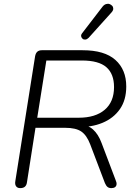

<svg xmlns="http://www.w3.org/2000/svg" viewBox="-20 -964 701 990"><path d="M84 6Q70 6 63 -3.5Q56 -13 59 -30L161 -674Q164 -690 172.5 -697.5Q181 -705 196 -705H406Q519 -705 575 -655Q631 -605 631 -518Q631 -448 598 -401Q565 -354 508 -330.5Q451 -307 378 -309V-321H390Q432 -321 459.5 -296.5Q487 -272 504 -226L576 -36Q582 -23 581 -13.5Q580 -4 573 1Q566 6 554 6Q542 6 534.5 0Q527 -6 521 -20L445 -220Q427 -267 399 -286Q371 -305 316 -305H163L119 -24Q117 -9 108.5 -1.5Q100 6 84 6ZM172 -357H386Q472 -357 520 -398Q568 -439 568 -515Q568 -583 528.5 -617.5Q489 -652 402 -652H219ZM437 -769Q429 -761 420.5 -760Q412 -759 406 -764Q400 -769 398.5 -776.5Q397 -784 403 -792L509 -930Q517 -940 527 -943Q537 -946 545 -943Q553 -940 558.5 -934Q564 -928 564 -919Q564 -910 555 -900Z"/></svg>

Font: Nunito ExtraLight Light
Style: Italic
Weight: 300
Italic angle: -9°
Version: Version 3.602